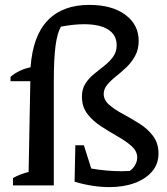

<svg xmlns="http://www.w3.org/2000/svg" viewBox="-20 -758 683 785"><path d="M33 0V-30Q61 -46 97 -55L104 -426H23V-444Q41 -459 61 -468.5Q81 -478 105 -483Q114 -611 175 -674.5Q236 -738 345 -738Q438 -738 492.5 -697.5Q547 -657 547 -591Q547 -556 532.5 -529.5Q518 -503 497 -483Q476 -463 454.5 -446Q433 -429 418.5 -411.5Q404 -394 404 -374Q404 -349 426.5 -329.5Q449 -310 482.5 -292Q516 -274 549.5 -253Q583 -232 605.5 -202.5Q628 -173 628 -130Q628 -87 601.5 -56.5Q575 -26 530 -9.5Q485 7 427 7Q394 7 358 1.5Q322 -4 285 -15L288 -164H323L353 -69Q415 -58 478 -58Q494 -58 510 -59Q523 -67 532 -82.5Q541 -98 541 -114Q541 -140 518 -160.5Q495 -181 461.5 -200Q428 -219 394 -241Q360 -263 337.5 -292Q315 -321 315 -363Q315 -394 329 -416Q343 -438 364.5 -455.5Q386 -473 407 -489.5Q428 -506 442.5 -526Q457 -546 457 -573Q457 -615 422.5 -637Q388 -659 323 -659Q303 -659 279 -656.5Q255 -654 229 -649Q214 -623 207 -570Q200 -517 200 -426V0Z"/></svg>

Font: Piazzolla Medium
Style: Regular
Weight: 500
Designer: Juan Pablo del Peral
Foundry: Huerta Tipografica
Version: Version 1.330